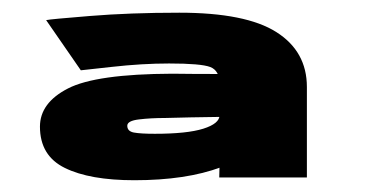

<svg xmlns="http://www.w3.org/2000/svg" viewBox="-20 -702 601 310"><path d="M334 -415.5H475.5V-561.5Q475.5 -619 426.2 -650.2Q377 -681.5 269.5 -681.5Q190 -681.5 125.2 -676.2Q60.5 -671 54.5 -669.5L110.5 -588.5Q111.5 -588.5 160.5 -594Q209.5 -599.5 253 -599.5Q304.5 -599.5 319.5 -593.8Q334.5 -588 334.5 -566.5V-437.5ZM197 -411Q280.5 -411 336.8 -432Q393 -453 393 -502L334.5 -516Q334.5 -502.5 308.2 -494.2Q282 -486 230 -486Q207 -486 196.2 -488Q185.5 -490 185.5 -499Q185.5 -507 204.5 -509.2Q223.5 -511.5 246.5 -511.5Q277.5 -512.5 350.5 -513.5V-582.5Q287 -582.5 258 -583Q135 -582.5 89.8 -559.2Q44.5 -536 44.5 -497.5Q44.5 -450.5 84.8 -430.8Q125 -411 197 -411Z"/></svg>

Font: Anybody ExtraExpanded Black
Style: Regular
Weight: 900
Width: 8
Version: Version 1.113;gftools[0.9.25]